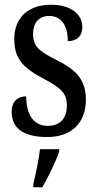

<svg xmlns="http://www.w3.org/2000/svg" viewBox="-20 -566 410 807"><path d="M178 10C282 10 341 -51 341 -147C341 -233 298 -274 215 -315C144 -351 119 -371 119 -424C119 -469 143 -499 186 -499C235 -499 265 -463 265 -393C305 -393 326 -416 326 -452C326 -502 284 -546 194 -546C102 -546 40 -495 40 -402C40 -316 79 -279 171 -231C238 -195 261 -172 261 -124C261 -70 235 -37 180 -37C120 -37 90 -87 90 -161C58 -161 29 -143 29 -96C29 -26 80 10 178 10ZM120 208V221H158C182 179 215 113 229 71V61H148C143 109 130 164 120 208Z"/></svg>

Font: Noto Serif Ethiopic ExtraCondensed Medium
Style: Regular
Weight: 500
Width: 2
Designer: Monotype Design Team
Foundry: Monotype Imaging Inc.
Version: Version 2.102